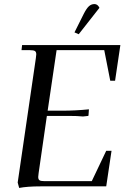

<svg xmlns="http://www.w3.org/2000/svg" viewBox="-20 -926 626 954"><path d="M67.9 -19 158.2 -637.2Q160.2 -650.9 160.2 -655.8Q160.2 -668.5 153.3 -672.6Q146.5 -676.8 127.9 -676.8H86.9L89.8 -702.1H578.1L551.8 -524.9H527.8L498 -676.8H261.2L216.8 -376H288.1Q355.5 -376 421.9 -382.8L419.9 -355L418.9 -350.1L392.1 -347.2Q365.2 -350.1 321.8 -350.1H212.9L171.9 -65.9Q169.9 -52.2 169.9 -46.9Q169.9 -34.2 176.8 -30Q183.6 -25.9 202.1 -25.9H436L507.8 -176.8H534.2L507.8 0H181.2Q116.2 0 75.2 7.8ZM350.1 -765.1 396 -856.9Q409.7 -883.8 421.6 -894.8Q433.6 -905.8 449.2 -905.8Q465.3 -905.8 474.1 -887.2L371.1 -755.9Z"/></svg>

Font: Dihjauti
Style: Bold Italic
Weight: 700
Italic angle: -9°
Designer: T. Christopher White
Version: Version 3.0.0